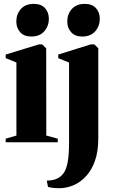

<svg xmlns="http://www.w3.org/2000/svg" viewBox="-20 -750 602 1012"><path d="M10 0V-19L66.5 -35.5V-420.5L10 -443.5V-462.5L185 -516H202.5L223.5 -495L224 -35.5L284.5 -19V0ZM144.5 -557.5Q106.5 -557.5 86.2 -580.5Q66 -603.5 66 -636.5Q66 -676 90.2 -702.8Q114.5 -729.5 157.5 -729.5H158.5Q197 -729.5 217.2 -707.2Q237.5 -685 237.5 -651Q237.5 -612.5 213.2 -585Q189 -557.5 145.5 -557.5ZM292 242Q278 242 266.2 241Q254.5 240 245.8 238.2Q237 236.5 233 235L226.5 202Q238 202 254.5 199.5Q271 197 285.5 189Q307 177.5 319.8 155.5Q332.5 133.5 338.2 95.8Q344 58 344 -1V-420.5L287 -443.5V-462.5L458 -516H477.5L498 -495.5V-19.5Q498 47 481 96.2Q464 145.5 434.2 178Q404.5 210.5 367.8 226.2Q331 242 292 242ZM413 -557.5Q375 -557.5 354.8 -580.5Q334.5 -603.5 334.5 -636.5Q334.5 -676 358.8 -702.8Q383 -729.5 426 -729.5H427Q465.5 -729.5 485.8 -707.2Q506 -685 506 -651Q506 -612.5 481.8 -585Q457.5 -557.5 414 -557.5Z"/></svg>

Font: Merriweather 144pt ExtraBold
Style: Regular
Weight: 800
Version: Version 2.100